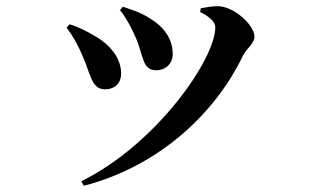

<svg xmlns="http://www.w3.org/2000/svg" viewBox="-20 -550 1040 624"><path d="M244 39.2 252.6 53.8C508 -13.1 685.3 -192.6 769.6 -369.1C781.4 -392.1 807 -409.9 807 -430C807 -469.5 740 -529.1 688.6 -529.8C671.1 -530.1 647.4 -526.2 632.2 -522.8L630.6 -511C660.2 -495.7 679.7 -479.6 679.7 -461.2C679.7 -357.5 487.8 -81 244 39.2ZM321.1 -259.8C355.8 -259.8 373.7 -282 373.7 -310.7C373.7 -359.8 339.9 -404.9 283.3 -435.8C265.6 -446.5 236.2 -461.8 206.1 -471.2L196.5 -459.9C215 -436.2 233 -405.5 250.2 -363.9C274.8 -308.7 277.3 -259.8 321.1 -259.8ZM488.6 -321.6C514.5 -321.6 541.3 -340.1 541.3 -374.2C541.3 -426.6 510.2 -465.3 462.6 -493C435.3 -510.2 410.3 -517.5 379.2 -528.2L369.8 -516.8C386.7 -498.8 410.7 -453.1 422.5 -424.9C447.3 -366 442 -321.6 488.6 -321.6Z"/></svg>

Font: Source Han Serif CN VF
Style: Regular
Weight: 250
Designer: Ryoko NISHIZUKA 西塚涼子 (kana & ideographs); Frank Grießhammer (Latin, Greek & Cyrillic); Wenlong ZHANG 张文龙 (bopomofo); San
Foundry: Adobe
Version: Version 2.002;hotconv 1.1.0;makeotfexe 2.6.0